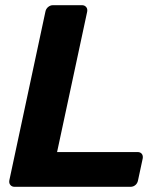

<svg xmlns="http://www.w3.org/2000/svg" viewBox="-20 -720 623 740"><path d="M36 0Q26 0 20 -7Q14 -14 16 -25L155 -675Q157 -686 165.5 -693Q174 -700 184 -700H296Q306 -700 312 -693Q318 -686 316 -675L200 -134H510Q521 -134 526.5 -127Q532 -120 530 -109L512 -25Q510 -14 502 -7Q494 0 483 0Z"/></svg>

Font: Rubik SemiBold
Style: Italic
Weight: 600
Italic angle: -12°
Designer: Hubert and Fischer
Foundry: Hubert and Fischer
Version: Version 2.300;gftools[0.9.30]